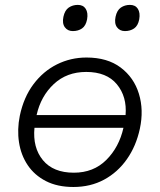

<svg xmlns="http://www.w3.org/2000/svg" viewBox="-20 -736 637 766"><path d="M273 10Q209 10 163.2 -13.5Q117.5 -37 90.5 -77.2Q63.5 -117.5 55.8 -168.5Q48 -219.5 59 -274Q74.5 -348 113.5 -400Q152.5 -452 207.2 -479.2Q262 -506.5 325 -506.5Q408.5 -506.5 461.5 -466.5Q514.5 -426.5 534.2 -361.8Q554 -297 538 -222.5Q523 -153 486.2 -100.8Q449.5 -48.5 395.2 -19.2Q341 10 273 10ZM324 -449Q246.5 -449 194.8 -400.8Q143 -352.5 126 -277H481Q487 -350.5 446.2 -399.8Q405.5 -449 324 -449ZM274.5 -47Q353 -47 404 -97.8Q455 -148.5 472.5 -226H117.5Q110 -147 151.2 -97Q192.5 -47 274.5 -47ZM478.5 -612Q458 -612 446.8 -627.2Q435.5 -642.5 441 -669Q446.5 -695 462.2 -705.8Q478 -716.5 498.5 -716.5Q520 -716.5 530 -700.8Q540 -685 535.5 -659Q530.5 -633 515 -622.5Q499.5 -612 478.5 -612ZM270.5 -612Q250 -612 238.8 -627.2Q227.5 -642.5 233 -669Q238.5 -695 254.2 -705.8Q270 -716.5 290.5 -716.5Q312 -716.5 322 -700.8Q332 -685 327.5 -659Q322.5 -633 307.2 -622.5Q292 -612 270.5 -612Z"/></svg>

Font: Commissioner Light
Style: Italic
Weight: 300
Italic angle: -12°
Designer: Kostas Bartsokas
Foundry: Kostas Bartsokas
Version: Version 1.000; ttfautohint (v1.8.3)